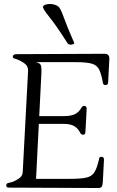

<svg xmlns="http://www.w3.org/2000/svg" viewBox="-20 -945 588 964"><path d="M474 -1 23 -3Q14 -3 11 -12Q11 -15 12.5 -19.5Q14 -24 18 -25Q23 -27 28 -28Q33 -29 37 -30Q52 -34 72.5 -47Q93 -60 94 -80L121 -589Q122 -615 98.5 -630Q75 -645 53 -651Q40 -655 46 -666Q48 -671 53.5 -672Q59 -673 63 -673L505 -675Q530 -675 529 -649L523 -532Q522 -518 510.5 -518Q499 -518 497 -527Q489 -573 478 -595.5Q467 -618 440.5 -625.5Q414 -633 358 -633H159Q184 -629 186.5 -612Q189 -595 188 -580L177 -362H299Q336 -362 356.5 -372Q377 -382 390 -406Q395 -414 405.5 -413Q416 -412 415 -396L409 -284Q408 -268 398 -268.5Q388 -269 384 -276Q373 -299 354 -311Q335 -323 300 -323H175L161 -47H328Q384 -47 412.5 -53Q441 -59 454.5 -81Q468 -103 478 -150Q480 -159 491.5 -157.5Q503 -156 502 -142L496 -29Q495 -13 490 -7Q485 -1 474 -1ZM231 -925Q254 -925 272 -913Q283 -906 298.5 -862Q314 -818 352 -731Q354 -726 349.5 -724Q345 -722 340 -721Q325 -719 319 -728Q264 -815 228 -859.5Q192 -904 196 -912Q199 -919 209.5 -922Q220 -925 231 -925Z"/></svg>

Font: Diphylleia
Style: Regular
Weight: 400
Designer: Minha Hyung
Foundry: JAMO
Version: Version 1.000; ttfautohint (v1.8.4.7-5d5b);gftools[0.9.28]